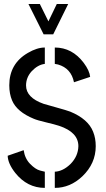

<svg xmlns="http://www.w3.org/2000/svg" viewBox="-20 -916 520 939"><path d="M119.1 -896.5H174.8L216.8 -811.5L257.8 -896.5H313.5L240.2 -748H193.4ZM17.6 -154.3 95.7 -181.6Q101.6 -140.6 127.4 -114.3Q153.3 -87.9 175.8 -82L199.2 -76.2V2.9Q113.3 2.9 54.7 -70.3Q18.6 -116.2 17.6 -154.3ZM25.4 -499Q25.4 -604.5 116.2 -657.2Q161.1 -683.6 199.2 -683.6V-603.5Q165 -599.6 134.8 -567.4Q107.4 -537.1 107.4 -498Q107.4 -438.5 193.4 -408.2Q214.8 -401.4 258.8 -389.6Q304.7 -377 323.2 -370.1Q411.1 -334 435.5 -271.5Q448.2 -240.2 448.2 -201.2Q448.2 -116.2 382.8 -53.7Q323.2 2.9 248 2.9V-76.2Q288.1 -78.1 325.2 -114.3Q362.3 -152.3 363.3 -201.2Q363.3 -269.5 268.6 -300.8Q248 -307.6 206.1 -317.4Q161.1 -328.1 145.5 -335Q62.5 -369.1 39.1 -424.8Q25.4 -457 25.4 -499ZM248 -603.5V-683.6Q333 -683.6 389.6 -608.4Q418 -570.3 420.9 -540L341.8 -513.7Q328.1 -582 263.7 -600.6Q248 -603.5 248 -603.5Z"/></svg>

Font: Post No Bills Colombo SemiBold
Style: Regular
Weight: 600
Designer: Kosala Senevirathne, Siva Puranthara, Lasantha Premarathna, Tharique Azeez
Foundry: Mooniak
Version: Version 1.220 ; ttfautohint (v1.6)